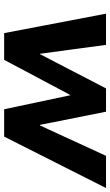

<svg xmlns="http://www.w3.org/2000/svg" viewBox="182 -726 543 948"><g transform="rotate(90 454.0 -251.5)"><path d="M143 0 47 -503H201L245 -177H247L416 -503H531L596 -177H599L749 -503H908L654 0H519L448 -335H453L275 0Z"/></g></svg>

Font: Nunito Sans 7pt ExtraBold
Style: Italic
Weight: 800
Italic angle: -9°
Designer: Vernon Adams
Foundry: Vernon Adams
Version: Version 3.101;gftools[0.9.27]